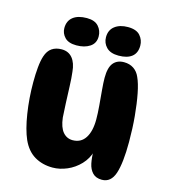

<svg xmlns="http://www.w3.org/2000/svg" viewBox="-116 -890 875 983"><g transform="rotate(15 321.0 -398.5)"><path d="M513 -6Q481 -6 463.5 -24.5Q446 -43 440 -72.5Q434 -102 434 -135L439 -139Q427 -96 397.5 -65Q368 -34 329.5 -17.5Q291 -1 253 -1Q199 -1 157.5 -25.5Q116 -50 92 -103Q70 -153 57.5 -233Q45 -313 45 -398Q45 -441 48.5 -477.5Q52 -514 60 -538Q70 -569 91 -583.5Q112 -598 143 -598Q179 -598 200 -572.5Q221 -547 225 -501Q229 -469 230.5 -424.5Q232 -380 234 -336Q236 -292 238 -262Q244 -211 264.5 -187Q285 -163 316 -163Q360 -163 383 -198.5Q406 -234 406 -297Q406 -329 402.5 -370Q399 -411 395.5 -450Q392 -489 392 -514Q392 -569 412 -593Q432 -617 468 -617Q498 -617 519.5 -602.5Q541 -588 552 -562Q566 -532 576 -481Q586 -430 592 -365.5Q598 -301 598 -229Q598 -117 579.5 -61.5Q561 -6 513 -6ZM209 -637Q167 -637 147 -658Q127 -679 127 -707Q127 -745 153 -765.5Q179 -786 226 -786Q268 -786 288 -763.5Q308 -741 308 -710Q308 -674 280 -655.5Q252 -637 209 -637ZM441 -796Q486 -796 506 -773Q526 -750 526 -720Q526 -681 501.5 -661.5Q477 -642 431 -642Q388 -642 366.5 -664Q345 -686 345 -717Q345 -755 371.5 -775.5Q398 -796 441 -796Z"/></g></svg>

Font: DynaPuff Medium
Style: Regular
Weight: 500
Version: Version 2.000